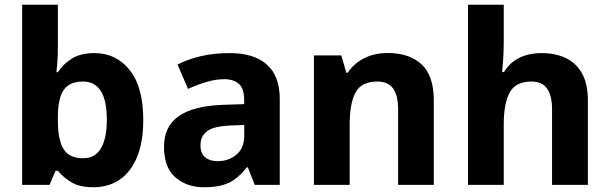

<svg xmlns="http://www.w3.org/2000/svg" viewBox="-20 -780 2571 810"><path d="M224.2 -582.9Q224.2 -552 222.4 -524Q220.6 -496 218 -475.4H224.2Q246 -509.4 283 -532.7Q319.9 -556 378.7 -556Q470.1 -556 527.3 -484.3Q584.4 -412.7 584.4 -274.1Q584.4 -180.9 558.1 -117.4Q531.8 -53.8 484.6 -21.9Q437.3 10 375 10Q315 10 280.5 -11.5Q246 -32.9 224.2 -59.5H214.2L188.9 0H73.4V-760H224.2ZM330.1 -436Q272.6 -436 248.4 -399.8Q224.2 -363.6 224.2 -287.5V-269.4Q224.2 -191.8 247.6 -152.1Q270.9 -112.4 332.1 -112.4Q380.9 -112.4 405.7 -154.1Q430.6 -195.8 430.6 -275.7Q430.6 -436 330.1 -436Z M949.3 -556Q1051.6 -556 1105.9 -507.5Q1160.2 -459 1160.2 -363.8V0H1054.7L1025.5 -74.2H1021.5Q998.5 -45.2 974 -26.3Q949.5 -7.4 917.7 1.3Q885.9 10 840.3 10Q767.9 10 719.9 -31.9Q671.9 -73.7 671.9 -161.2Q671.9 -246.7 734 -289.9Q796.1 -333.1 918.5 -337.7L1010.1 -340.7V-358.1Q1010.1 -406.7 987.8 -426.3Q965.6 -445.9 926 -445.9Q889.5 -445.9 850.3 -434Q811 -422.2 773.2 -404.9L729.1 -507.5Q772 -530.2 827.6 -543.1Q883.3 -556 949.3 -556ZM952.7 -250.5Q882 -247.7 853.9 -226.7Q825.7 -205.7 825.7 -167.5Q825.7 -132.9 845.6 -116.5Q865.5 -100 897.5 -100Q945.4 -100 977.9 -128.1Q1010.4 -156.1 1010.4 -207.9V-252.8Z M1616.1 -556.4Q1706 -556.4 1758 -509Q1810.1 -461.6 1810.1 -355.6V0H1659.6V-318Q1659.6 -376.9 1638.5 -406.4Q1617.3 -436 1572 -436Q1504.3 -436 1479.8 -389.6Q1455.2 -343.2 1455.2 -256V0H1304.4V-546.4H1419.8L1440.9 -473.4H1447.1Q1465.1 -500.2 1490.4 -518.7Q1515.7 -537.2 1547.3 -546.8Q1579 -556.4 1616.1 -556.4Z M2105.2 -607.2Q2105.2 -562.5 2102.8 -529.1Q2100.4 -495.7 2098.4 -476H2106.2Q2123.9 -504.6 2147.7 -522Q2171.6 -539.4 2201.1 -547.7Q2230.7 -556 2264.1 -556Q2323 -556 2366.8 -535.2Q2410.6 -514.4 2435.3 -470.5Q2460.1 -426.5 2460.1 -355.7V0H2309V-318Q2309 -376.9 2288 -406.4Q2266.9 -436 2222 -436Q2155.2 -436 2130.2 -389.5Q2105.2 -342.9 2105.2 -256.3V0H1954.4V-760H2105.2Z"/></svg>

Font: Noto Sans Meetei Mayek
Style: Regular
Weight: 400
Designer: Monotype Design Team and Neelakash Kshetrimayum
Foundry: Monotype Imaging Inc.
Version: Version 2.002